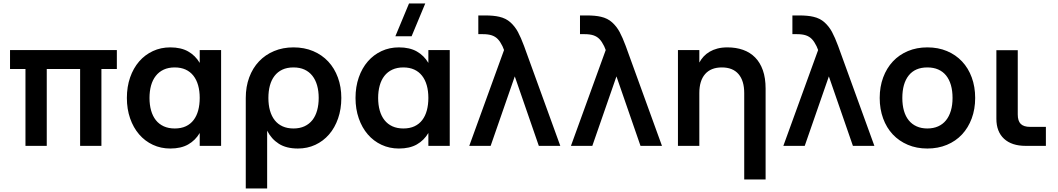

<svg xmlns="http://www.w3.org/2000/svg" viewBox="-20 -822 5960 1082"><path d="M123.5 0V-433H36.5V-540H638.5V-433H551.5V0H431.5V-433H243.5V0Z M1226 -540V0H1105.5V-72.5Q1081 -31 1040.5 -8Q1000 15 939.5 15Q886.5 15 841.5 -6Q796.5 -27 764 -64.8Q731.5 -102.5 713.2 -155Q695 -207.5 695 -270Q695 -333 713.2 -385.5Q731.5 -438 764.2 -475.8Q797 -513.5 841.8 -534.2Q886.5 -555 939.5 -555Q1000 -555 1040.5 -532Q1081 -509 1105.5 -467.5V-540ZM964.5 -442Q929 -442 902.2 -429.5Q875.5 -417 857.8 -394.2Q840 -371.5 831.2 -339.8Q822.5 -308 822.5 -270Q822.5 -231 831.5 -199.2Q840.5 -167.5 858.2 -145Q876 -122.5 902.8 -110.2Q929.5 -98 964.5 -98Q1001 -98 1027.5 -110.5Q1054 -123 1071.2 -145.8Q1088.5 -168.5 1097 -200.2Q1105.5 -232 1105.5 -270Q1105.5 -309.5 1096.5 -341.2Q1087.5 -373 1069.8 -395.5Q1052 -418 1025.8 -430Q999.5 -442 964.5 -442Z M1365 240V-270Q1365 -333.5 1384.5 -386Q1404 -438.5 1439.5 -476Q1475 -513.5 1524.5 -534.2Q1574 -555 1634 -555Q1695 -555 1744.8 -534Q1794.5 -513 1829.8 -475.2Q1865 -437.5 1884.2 -385Q1903.5 -332.5 1903.5 -270Q1903.5 -207 1885.2 -154.5Q1867 -102 1834.2 -64.2Q1801.5 -26.5 1756.8 -5.8Q1712 15 1659 15Q1593.5 15 1551.5 -11.8Q1509.5 -38.5 1485.5 -85.5V240ZM1634 -98Q1669.5 -98 1696.2 -110.5Q1723 -123 1740.8 -145.8Q1758.5 -168.5 1767.2 -200.2Q1776 -232 1776 -270Q1776 -309 1767 -340.8Q1758 -372.5 1740.2 -395Q1722.5 -417.5 1696 -429.8Q1669.5 -442 1634 -442Q1597.5 -442 1571 -429.5Q1544.5 -417 1527 -394.2Q1509.5 -371.5 1501 -340Q1492.5 -308.5 1492.5 -270Q1492.5 -230.5 1501.5 -198.8Q1510.5 -167 1528.2 -144.5Q1546 -122 1572.5 -110Q1599 -98 1634 -98Z M2299.5 -617.5H2208L2285 -802.5H2376.5ZM2514.5 -540V0H2394V-72.5Q2369.5 -31 2329 -8Q2288.5 15 2228 15Q2175 15 2130 -6Q2085 -27 2052.5 -64.8Q2020 -102.5 2001.8 -155Q1983.5 -207.5 1983.5 -270Q1983.5 -333 2001.8 -385.5Q2020 -438 2052.8 -475.8Q2085.5 -513.5 2130.2 -534.2Q2175 -555 2228 -555Q2288.5 -555 2329 -532Q2369.5 -509 2394 -467.5V-540ZM2253 -442Q2217.5 -442 2190.8 -429.5Q2164 -417 2146.2 -394.2Q2128.5 -371.5 2119.8 -339.8Q2111 -308 2111 -270Q2111 -231 2120 -199.2Q2129 -167.5 2146.8 -145Q2164.5 -122.5 2191.2 -110.2Q2218 -98 2253 -98Q2289.5 -98 2316 -110.5Q2342.5 -123 2359.8 -145.8Q2377 -168.5 2385.5 -200.2Q2394 -232 2394 -270Q2394 -309.5 2385 -341.2Q2376 -373 2358.2 -395.5Q2340.5 -418 2314.2 -430Q2288 -442 2253 -442Z M2820.5 -540Q2818.5 -546 2816 -551.2Q2813.5 -556.5 2811.5 -562Q2799 -587.5 2785.2 -601.8Q2771.5 -616 2751.5 -622.8Q2731.5 -629.5 2701 -629.5H2675.5V-735H2713Q2762.5 -735 2793.5 -727.5Q2831 -719 2856.5 -696Q2882 -673 2898.8 -641.8Q2915.5 -610.5 2933 -563.5Q2935 -558 2937.2 -552Q2939.5 -546 2941.5 -540L3137.5 0H3016.5L2881 -391.5L2745 0H2624.5Z M3393.5 -540Q3391.5 -546 3389 -551.2Q3386.5 -556.5 3384.5 -562Q3372 -587.5 3358.2 -601.8Q3344.5 -616 3324.5 -622.8Q3304.5 -629.5 3274 -629.5H3248.5V-735H3286Q3335.5 -735 3366.5 -727.5Q3404 -719 3429.5 -696Q3455 -673 3471.8 -641.8Q3488.5 -610.5 3506 -563.5Q3508 -558 3510.2 -552Q3512.5 -546 3514.5 -540L3710.5 0H3589.5L3454 -391.5L3318 0H3197.5Z M4174 -297.5Q4174 -367 4141.8 -404.5Q4109.5 -442 4048 -442Q3986.5 -442 3953.8 -404.8Q3921 -367.5 3921 -297.5V0H3800.5V-540H3921V-469.5Q3931 -488 3945.2 -503.5Q3959.5 -519 3979 -530.5Q3998.5 -542 4023.2 -548.5Q4048 -555 4079.5 -555Q4128 -555 4167.5 -541Q4207 -527 4235.2 -498.5Q4263.5 -470 4279 -426.2Q4294.5 -382.5 4294.5 -322.5V189.5H4174Z M4590.5 -540Q4588.5 -546 4586 -551.2Q4583.5 -556.5 4581.5 -562Q4569 -587.5 4555.2 -601.8Q4541.5 -616 4521.5 -622.8Q4501.5 -629.5 4471 -629.5H4445.5V-735H4483Q4532.5 -735 4563.5 -727.5Q4601 -719 4626.5 -696Q4652 -673 4668.8 -641.8Q4685.5 -610.5 4703 -563.5Q4705 -558 4707.2 -552Q4709.5 -546 4711.5 -540L4907.5 0H4786.5L4651 -391.5L4515 0H4394.5Z M5206 15Q5145.5 15 5096 -6Q5046.5 -27 5011.2 -64.5Q4976 -102 4956.8 -154.5Q4937.5 -207 4937.5 -270Q4937.5 -333 4957 -385.5Q4976.5 -438 5011.8 -475.8Q5047 -513.5 5096.5 -534.2Q5146 -555 5206 -555Q5267 -555 5316.5 -534.2Q5366 -513.5 5401.5 -475.8Q5437 -438 5456.2 -385.5Q5475.5 -333 5475.5 -270Q5475.5 -207 5456 -154.5Q5436.5 -102 5401.2 -64.2Q5366 -26.5 5316.2 -5.8Q5266.5 15 5206 15ZM5206 -98Q5240 -98 5266.5 -109.8Q5293 -121.5 5311 -143.8Q5329 -166 5338.5 -198Q5348 -230 5348 -270Q5348 -310.5 5338.8 -342.5Q5329.5 -374.5 5311.5 -396.8Q5293.5 -419 5267 -430.5Q5240.5 -442 5206 -442Q5137 -442 5101 -396.8Q5065 -351.5 5065 -270Q5065 -229.5 5074.2 -197.5Q5083.5 -165.5 5101.5 -143.5Q5119.5 -121.5 5145.8 -109.8Q5172 -98 5206 -98Z M5874 0H5760Q5681.5 0 5638.2 -40Q5595 -80 5595 -152.5V-539H5715.5V-177Q5715.5 -140.5 5732.2 -123.8Q5749 -107 5785.5 -107H5874Z"/></svg>

Font: Vela Sans Bd
Style: Bold
Weight: 700
Designer: Principal design: Mikhail Sharanda - project Manrope.
Design modification: Ravid Balaliev
Foundry: Mikhail Sharanda
Version: Version 1.001